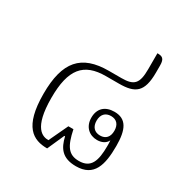

<svg xmlns="http://www.w3.org/2000/svg" viewBox="-151 -755 857 889"><g transform="rotate(30 278.0 -311.0)"><path d="M373 10C470 10 489 -64 489 -165C489 -252 467 -298 403 -298C353 -298 323 -270 323 -221C323 -172 356 -144 397 -144C422 -144 443 -154 452 -174V-173C453 -161 453 -153 453 -144C453 -64 437 -18 373 -18C317 -18 295 -51 278 -133H251L203 -31C173 -31 117 -44 117 -208C117 -361 167 -421 286 -421H355C441 -421 478 -446 478 -551V-589C478 -626 465 -632 439 -632V-547C439 -469 419 -449 352 -449H285C139 -449 76 -378 76 -206C76 -30 141 5 217 5L257 -85H261C274 -28 300 10 373 10ZM399 -169C369 -169 351 -188 351 -221C351 -254 369 -273 399 -273C429 -273 446 -254 446 -221C446 -188 429 -169 399 -169Z"/></g></svg>

Font: Noto Serif Thai SemiCondensed ExtraLight
Style: Regular
Weight: 200
Width: 4
Designer: Monotype Design Team
Foundry: Monotype Imaging Inc.
Version: Version 2.002